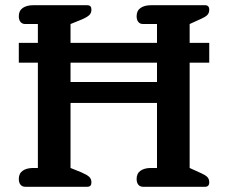

<svg xmlns="http://www.w3.org/2000/svg" viewBox="-20 -715 873 735"><path d="M52 -30Q52 -51 67 -61.5Q82 -72 108 -72H125V-475H52V-551H125V-623H77Q65 -623 58.5 -631Q52 -639 52 -653Q52 -674 67 -684.5Q82 -695 107 -695H313Q323 -695 326.5 -690.5Q330 -686 330 -678Q330 -665 321.5 -657Q313 -649 292 -640L250 -623V-551H581V-623H528Q516 -623 509.5 -631Q503 -639 503 -653Q503 -674 518 -684.5Q533 -695 558 -695H765Q781 -695 781 -678Q781 -665 773.5 -657.5Q766 -650 750 -643L706 -623V-551H781V-475H706V-72L750 -52Q766 -45 773.5 -37.5Q781 -30 781 -17Q781 0 765 0H528Q516 0 509.5 -8Q503 -16 503 -30Q503 -51 518 -61.5Q533 -72 558 -72H581V-321H250V-72L292 -55Q313 -46 321.5 -38Q330 -30 330 -17Q330 -9 326.5 -4.5Q323 0 313 0H77Q65 0 58.5 -8Q52 -16 52 -30ZM581 -401V-475H250V-401Z"/></svg>

Font: Maitree SemiBold
Style: Regular
Weight: 600
Designer: CadsonDemak Team
Foundry: CadsonDemak
Version: Version 1.001